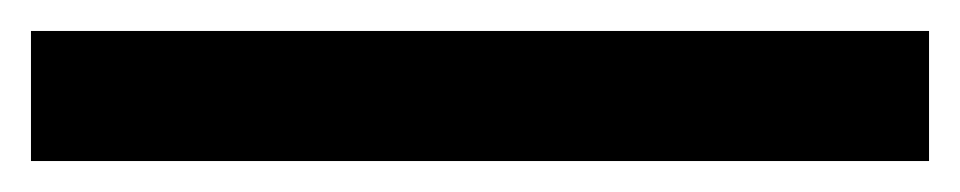

<svg xmlns="http://www.w3.org/2000/svg" viewBox="-20 43 620 124"><path d="M0 147V63H580V147Z"/></svg>

Font: Sometype Mono
Style: Bold
Weight: 700
Monospace: yes
Designer: Ryoichi Tsunekawa
Foundry: Dharma Type
Version: Version 1.000; ttfautohint (v1.8.3)